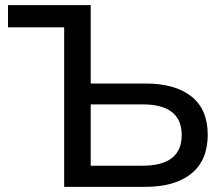

<svg xmlns="http://www.w3.org/2000/svg" viewBox="-20 -725 868 745"><path d="M229 0V-619H11V-705H332V-401H544Q659 -401 722.5 -351Q786 -301 786 -202Q786 -103 722.5 -51.5Q659 0 544 0ZM332 -82H533Q685 -82 685 -201Q685 -320 533 -320H332Z"/></svg>

Font: Mulish SemiBold
Style: Regular
Weight: 600
Designer: Vernon Adams
Foundry: Vernon Adams
Version: Version 3.603; ttfautohint (v1.8.3)